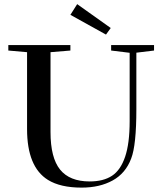

<svg xmlns="http://www.w3.org/2000/svg" viewBox="-20 -877 769 911"><path d="M482.9 -712.9 314 -806.6 346.2 -857.4 505.4 -744.1ZM367.2 13.2Q266.6 13.2 207.5 -23.4Q108.4 -85 108.4 -264.6V-629.4L19.5 -637.2V-663.1H314V-637.2L219.7 -629.4V-250.5Q219.7 -128.4 265.1 -72.3Q310.5 -16.1 405.3 -16.1Q470.7 -16.1 511.5 -43Q552.2 -69.8 573.7 -133.3Q595.2 -196.8 595.2 -302.2V-626.5L507.3 -637.2V-663.1H710.9V-637.2L627 -627V-359.4Q627 -188 602.5 -125Q576.2 -54.7 514.6 -20.8Q453.1 13.2 367.2 13.2Z"/></svg>

Font: Elstob Medium
Style: Regular
Weight: 500
Designer: Peter S. Baker
Version: Version 1.015